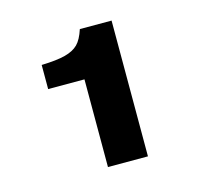

<svg xmlns="http://www.w3.org/2000/svg" viewBox="-71 -811 600 571"><g transform="rotate(-15 229.0 -525.0)"><path d="M194.8 -315.9V-585.9H83V-660.2Q130.4 -661.6 156.2 -668.5Q182.1 -675.3 196.3 -689.5Q210.4 -703.6 220.2 -733.9H317.9V-315.9Z"/></g></svg>

Font: Clear Sans
Style: Bold
Weight: 700
Foundry: Intel Corporation
Version: Version 1.00